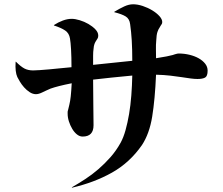

<svg xmlns="http://www.w3.org/2000/svg" viewBox="-20 -820 1040 897"><path d="M588 -707Q585 -732 567.5 -743Q550 -754 514 -763V-765Q539 -780 560.5 -790Q582 -800 602 -800Q623 -800 647 -792Q671 -784 691.5 -771.5Q712 -759 725 -744.5Q738 -730 738 -717Q738 -713 737 -710.5Q736 -708 734 -705Q732 -702 730 -699Q728 -696 726 -692Q720 -684 715.5 -670.5Q711 -657 710 -631Q708 -610 708.5 -590.5Q709 -571 709 -548Q741 -553 758.5 -556.5Q776 -560 787 -563Q792 -565 796 -566Q800 -567 803 -568Q807 -569 809.5 -569.5Q812 -570 815 -570Q841 -570 865.5 -564Q890 -558 908.5 -547.5Q927 -537 938.5 -522.5Q950 -508 950 -490Q950 -464 938 -457.5Q926 -451 903 -451Q888 -451 870 -453.5Q852 -456 829 -459.5Q806 -463 776.5 -466.5Q747 -470 709 -471Q704 -355 691 -275Q678 -195 643 -142Q586 -60 503 -13.5Q420 33 316 57V55Q347 37 378.5 16.5Q410 -4 439.5 -29.5Q469 -55 496 -85.5Q523 -116 544 -154Q557 -178 566.5 -212Q576 -246 583 -287Q590 -328 593.5 -374Q597 -420 598 -467Q547 -462 501 -457.5Q455 -453 415 -448Q415 -381 416 -329Q417 -277 417 -235Q417 -182 366 -182Q352 -182 339.5 -192Q327 -202 317.5 -218Q308 -234 302 -252.5Q296 -271 296 -289Q296 -292 296 -296.5Q296 -301 298 -306Q301 -318 304 -331Q308 -347 310.5 -370Q313 -393 315 -431Q280 -424 256.5 -418Q233 -412 216 -406Q206 -402 197 -397.5Q188 -393 179 -389Q161 -380 148 -380Q133 -380 118.5 -389.5Q104 -399 92.5 -412Q81 -425 73 -438.5Q65 -452 61 -460Q50 -484 53 -531L54 -532Q77 -509 94 -500Q111 -491 135 -491Q147 -491 166.5 -492.5Q186 -494 210.5 -496Q235 -498 261.5 -501Q288 -504 314 -506Q314 -554 312 -588.5Q310 -623 307 -640Q303 -665 284.5 -677.5Q266 -690 232 -701V-703Q252 -716 273.5 -724Q295 -732 315 -732Q331 -732 352.5 -725.5Q374 -719 393 -708Q412 -697 425.5 -683Q439 -669 439 -654Q439 -646 436.5 -641.5Q434 -637 430 -631Q425 -624 421.5 -615Q418 -606 417 -591Q415 -578 415 -560Q415 -542 415 -517L598 -536Q598 -591 595.5 -631.5Q593 -672 588 -707Z"/></svg>

Font: XinYuGongZhangJiaSongA
Style: Regular
Weight: 900
Designer: XinYuGong
Foundry: Adobe Systems Incorporated
Version: Version 1.00